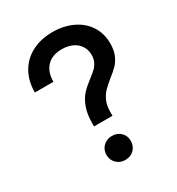

<svg xmlns="http://www.w3.org/2000/svg" viewBox="-174 -832 879 951"><g transform="rotate(-30 265.5 -356.5)"><path d="M315.4 -427.7Q337.9 -444.8 350.6 -457Q363.3 -469.2 371.6 -486.1Q379.9 -502.9 379.9 -525.4Q379.9 -555.2 365.2 -577.6Q350.6 -600.1 324.7 -612.1Q298.8 -624 265.6 -624Q210.9 -624.5 179.9 -592.8Q148.9 -561 149.4 -504.9H43Q43 -569.8 70.8 -618.7Q98.6 -667.5 149.7 -694.1Q200.7 -720.7 267.6 -720.7Q330.1 -720.7 380.1 -697.5Q430.2 -674.3 459.2 -630.9Q488.3 -587.4 488.3 -528.3Q488.3 -490.2 476.6 -463.1Q464.8 -436 447.5 -418.2Q430.2 -400.4 402.3 -378.9Q374 -356 357.7 -338.9Q341.3 -321.8 329.8 -296.1Q318.4 -270.5 318.4 -234.4V-212.9H212.9V-228.5Q212.9 -284.7 227.5 -322.3Q242.2 -359.9 262.7 -381.6Q283.2 -403.3 315.4 -427.7ZM195.3 -59.6Q195.8 -89.4 215.6 -108.6Q235.4 -127.9 265.6 -127.9Q295.9 -127.9 315.4 -108.9Q335 -89.8 335 -60.5Q335 -30.8 315.4 -11Q295.9 8.8 265.6 8.8Q235.4 8.8 215.6 -10.5Q195.8 -29.8 195.3 -59.6Z"/></g></svg>

Font: Wanted Sans Medium
Style: Regular
Weight: 500
Designer: Original Design by Kil Hyung-jin and Kang Hanbin, Wanted Lab, Inc; Hangeul from Source Han Sans by Jang Soo-young and Ka
Foundry: Wanted Lab, Inc.
Version: Version 1.001